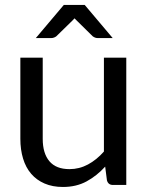

<svg xmlns="http://www.w3.org/2000/svg" viewBox="-20 -736 596 764"><path d="M150 -506.5V-183.5Q150 -126 176.5 -94.5Q203 -63 256.5 -63Q295.5 -63 330 -81.5Q364.5 -100 393.5 -133V-506.5H482.5V0H429.5Q410.5 0 405.5 -18.5L398.5 -73Q365.5 -36.5 324.5 -14.2Q283.5 8 230.5 8Q189 8 157.2 -5.8Q125.5 -19.5 104 -44.5Q82.5 -69.5 71.8 -105Q61 -140.5 61 -183.5V-506.5ZM428.5 -584.5H369Q358.5 -584.5 349 -591.5L285 -654.5L276.5 -663L268.5 -654.5L204 -591.5Q201 -589 195.5 -586.8Q190 -584.5 184 -584.5H122.5L234 -716.5H317Z"/></svg>

Font: LatoHex
Style: Regular
Weight: 400
Designer: Lukasz Dziedzic
Foundry: tyPoland Lukasz Dziedzic
Version: Version 1.104; Western+Polish opensource